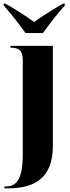

<svg xmlns="http://www.w3.org/2000/svg" viewBox="-46 -786 381 1046"><path d="M93 -606H188C220 -651 272 -718 307 -756V-766H297C257 -743 187 -701 140 -666C93 -701 24 -743 -16 -766H-26V-756C9 -718 61 -651 93 -606ZM-22 240H-3C140 240 242 187 242 8V-536H11V-526H14C49 -526 78 -517 78 -460V53C78 189 46 230 -16 230H-22Z"/></svg>

Font: Noto Serif Display ExtraCondensed Black
Style: Regular
Weight: 900
Width: 2
Designer: Monotype Design Team
Foundry: Monotype Imaging Inc.
Version: Version 2.009